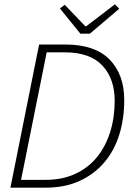

<svg xmlns="http://www.w3.org/2000/svg" viewBox="-20 -864 640 884"><path d="M28 0 160 -659H281Q417 -659 484.5 -590Q552 -521 552 -403Q552 -317 529 -243.5Q506 -170 460 -116Q414 -62 346.5 -31Q279 0 190 0ZM77 -36H191Q267 -36 326.5 -63.5Q386 -91 426 -140Q466 -189 487 -255.5Q508 -322 508 -400Q508 -502 451 -562.5Q394 -623 279 -623H195ZM350 -709 256 -825 278 -842 373 -743H377L509 -844L529 -824L394 -709Z"/></svg>

Font: Source Code Pro Light
Style: Italic
Weight: 300
Italic angle: -11°
Monospace: yes
Designer: Paul D. Hunt, Teo Tuominen
Foundry: Adobe Systems Incorporated
Version: Version 1.050;PS 1.000;hotconv 16.6.51;makeotf.lib2.5.65220